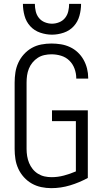

<svg xmlns="http://www.w3.org/2000/svg" viewBox="-20 -969 540 997"><path d="M246 8Q296 8 344 -6.5Q392 -21 436 -45V-396H250V-340H374V-79Q344 -66 312 -57.5Q280 -49 248 -49Q229 -49 211 -53Q193 -57 177 -67Q161 -77 149.5 -91.5Q138 -106 131 -123Q124 -140 121 -158.5Q118 -177 118 -195V-540Q118 -559 120.5 -577Q123 -595 130 -612.5Q137 -630 149 -644.5Q161 -659 176.5 -669Q192 -679 210.5 -683Q229 -687 247 -687Q273 -687 297.5 -679.5Q322 -672 340 -654.5Q358 -637 367 -612.5Q376 -588 376 -563Q376 -563 376 -562.5Q376 -562 376 -561H438Q438 -562 438 -562.5Q438 -563 438 -564Q438 -589 432 -613Q426 -637 414 -658.5Q402 -680 384 -697Q366 -714 343.5 -724.5Q321 -735 296.5 -739Q272 -743 247 -743Q221 -743 194.5 -738Q168 -733 145 -720Q122 -707 104 -687Q86 -667 75 -643Q64 -619 60 -593Q56 -567 56 -540V-195Q56 -169 60 -143Q64 -117 75 -93Q86 -69 104 -49Q122 -29 145 -16Q168 -3 194 2.5Q220 8 246 8ZM250 -789Q281 -789 311.5 -799.5Q342 -810 363 -833Q384 -856 392.5 -887Q401 -918 401 -949H339Q339 -930 334.5 -910.5Q330 -891 318 -876Q306 -861 287.5 -853.5Q269 -846 250 -846Q231 -846 212.5 -853.5Q194 -861 182 -876Q170 -891 165.5 -910.5Q161 -930 161 -949H99Q99 -918 107.5 -887Q116 -856 137 -833Q158 -810 188.5 -799.5Q219 -789 250 -789Z"/></svg>

Font: Iosevka SS09 Light
Style: Regular
Weight: 300
Monospace: yes
Designer: Belleve Invis
Foundry: Belleve Invis
Version: Version 5.2.1; ttfautohint (v1.8.3)